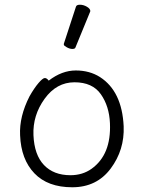

<svg xmlns="http://www.w3.org/2000/svg" viewBox="-20 -779 608 812"><path d="M65 -207Q61 -286 105 -372Q125 -407 143 -428Q161 -449 169.5 -449Q178 -449 186 -438Q242 -481 300.5 -481Q359 -481 403 -453Q496 -393 503 -245Q507 -145 448 -66Q389 13 285.5 13Q182 13 125.5 -46Q69 -105 65 -207ZM278 -38Q329 -38 367 -65Q451 -125 445 -258Q442 -330 406.5 -380.5Q371 -431 295 -431Q219 -431 168.5 -361Q118 -291 121.5 -207.5Q125 -124 166 -81Q207 -38 278 -38ZM299 -578Q297 -572 286 -572Q275 -572 262.5 -579Q250 -586 250 -590V-594L301 -750Q303 -759 318 -759Q333 -759 347.5 -750.5Q362 -742 362 -732Q362 -730 361 -729Z"/></svg>

Font: LXGW WenKai TC Light
Style: Regular
Weight: 300
Designer: LXGW / Fontworks Inc.
Foundry: LXGW / Fontworks Inc.
Version: Version 1.330